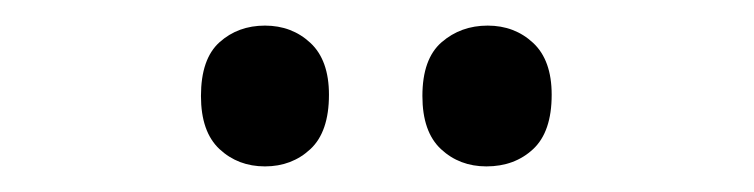

<svg xmlns="http://www.w3.org/2000/svg" viewBox="-20 -748 589 150"><path d="M137 -673Q137 -702 151.5 -715Q166 -728 187 -728Q208 -728 222.5 -714.5Q237 -701 237 -674Q237 -645 222.5 -631.5Q208 -618 187 -618Q166 -618 151.5 -631.5Q137 -645 137 -673ZM310 -673Q310 -702 325 -715Q340 -728 361 -728Q382 -728 396.5 -714.5Q411 -701 411 -674Q411 -645 396.5 -631.5Q382 -618 360 -618Q339 -618 324.5 -631.5Q310 -645 310 -673Z"/></svg>

Font: Noto Sans Bengali Condensed Medium
Style: Regular
Weight: 500
Width: 3
Designer: Jelle Bosma - Monotype Design Team
Foundry: Monotype Imaging Inc.
Version: Version 2.003